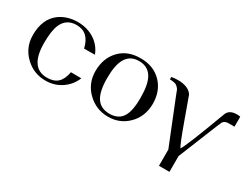

<svg xmlns="http://www.w3.org/2000/svg" viewBox="-80 -1084 2215 1742"><g transform="rotate(30 1027.5 -213.0)"><path d="M518 -168C499 -64 450 -16 353 -16C234 -16 174 -103 174 -277C174 -360 183 -424 201 -467C228 -532 278 -565 350 -565C437 -565 491 -514 514 -413L627 -414C587 -523 480 -594 347 -594C272 -594 208 -574 155 -535C85 -482 50 -400 50 -289C50 -202 81 -129 142 -71C201 -14 272 14 355 14C416 14 471 -2 520 -35C569 -68 605 -112 627 -167Z M1305 -288C1305 -380 1277 -454 1222 -510C1167 -566 1095 -594 1006 -594C916 -595 843 -568 788 -511C733 -454 705 -380 705 -289C705 -202 736 -129 797 -71C857 -14 928 14 1010 14C1092 14 1161 -14 1218 -71C1275 -128 1304 -201 1305 -288ZM1181 -285C1182 -194 1169 -127 1144 -85C1117 -39 1071 -16 1008 -16C945 -16 899 -39 870 -85C843 -128 829 -195 829 -286C829 -378 842 -447 869 -492C898 -541 943 -566 1006 -565C1067 -565 1112 -540 1141 -491C1168 -446 1181 -377 1181 -285Z M2050 -586C2039 -589 2028 -590 2015 -590C1960 -590 1926 -570 1912 -530C1807 -247 1744 -93 1724 -66C1711 -83 1678 -165 1625 -313L1547 -529C1520 -571 1469 -592 1394 -592C1371 -592 1350 -590 1329 -586C1329 -593 1327 -581 1328 -561C1359 -560 1382 -556 1397 -548C1408 -541 1419 -530 1429 -515C1430 -514 1435 -501 1444 -476C1454 -451 1459 -438 1459 -438L1634 -2V168H1744V0H1745L1917 -425C1918 -424 1922 -433 1929 -452C1938 -468 1952 -478 1973 -481C1978 -482 2004 -482 2050 -482Z"/></g></svg>

Font: GFS Nicefore
Style: Regular
Weight: 400
Designer: George Matthiopoulos
Foundry: George Matthiopoulos
Version: Version 1.0